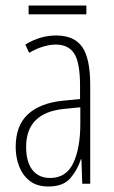

<svg xmlns="http://www.w3.org/2000/svg" viewBox="-20 -668 416 698"><path d="M184 -539Q250 -539 279 -497Q308 -455 308 -359V0H279L276 -89H274Q262 -51 236 -20.5Q210 10 156 10Q114 10 88 -10.5Q62 -31 49.5 -63.5Q37 -96 37 -133Q37 -212 82 -253Q127 -294 210 -302L271 -308V-356Q271 -440 250 -473Q229 -506 182 -506Q163 -506 138.5 -499Q114 -492 86 -476L72 -506Q126 -539 184 -539ZM212 -272Q75 -258 75 -134Q75 -79 98 -50Q121 -21 162 -21Q221 -21 246.5 -75.5Q272 -130 272 -218V-278ZM294 -648V-616H84V-648Z"/></svg>

Font: Noto Sans Devanagari ExtraCondensed ExtraLight
Style: Regular
Weight: 200
Width: 2
Designer: Jelle Bosma - Monotype Design Team
Foundry: Monotype Imaging Inc.
Version: Version 2.004; ttfautohint (v1.8.4.7-5d5b)